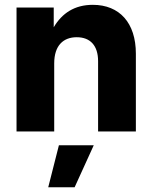

<svg xmlns="http://www.w3.org/2000/svg" viewBox="-20 -547 634 799"><path d="M205.6 -283.2C205.6 -357.9 243.7 -392.1 299.3 -392.1C356 -392.1 388.2 -356.9 388.2 -292.5V0H545.4V-323.7C545.4 -452.1 477.1 -526.9 366.2 -526.9C290.5 -526.9 238.3 -492.2 203.6 -433.6V-515.6H48.8V0H205.6ZM180.7 232.4H290.5L370.1 57.6H225.1Z"/></svg>

Font: Raveo Display
Style: Bold
Weight: 700
Designer: Jakub Foglar, Rasmus Andersson (Inter)
Foundry: Jakubfoglar.com
Version: Version 1.100;Glyphs 3.2.3 (3260)